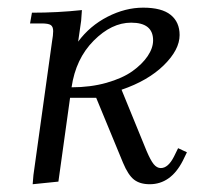

<svg xmlns="http://www.w3.org/2000/svg" viewBox="-20 -472 525 499"><path d="M58.1 -411.1 63 -439Q129.9 -439 192.9 -445.8L190.9 -418L183.1 -363.8Q213.4 -404.8 259.5 -428.5Q305.7 -452.1 352.1 -452.1Q400.4 -452.1 423.6 -433.3Q446.8 -414.6 446.8 -380.9Q446.8 -342.8 405.8 -302.5Q364.7 -262.2 295.9 -238.8L360.8 -80.1Q371.1 -55.7 379.4 -45.4Q387.7 -35.2 397.9 -35.2Q417 -35.2 432.1 -64.9L442.9 -86.9L465.8 -76.2L455.1 -54.2Q423.8 6.8 369.1 6.8Q343.8 6.8 328.4 -5.1Q313 -17.1 299.8 -48.8L230 -217.8H162.1L131.8 0L64.9 6.8L66.9 -17.1L115.2 -363.8Q118.2 -380.9 118.2 -391.1Q118.2 -402.8 111.8 -407Q105.5 -411.1 87.9 -411.1ZM166 -245.1Q215.3 -245.1 256.8 -256.8Q298.3 -268.6 324 -286.9Q349.6 -305.2 363.8 -326.2Q377.9 -347.2 377.9 -367.2Q377.9 -413.1 320.8 -413.1Q270 -413.1 223.4 -366.2Q176.8 -319.3 166 -245.1Z"/></svg>

Font: Dihjauti
Style: Italic
Weight: 400
Italic angle: -9°
Designer: T. Christopher White
Version: Version 3.0.0